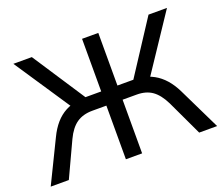

<svg xmlns="http://www.w3.org/2000/svg" viewBox="-116 -881 1233 1056"><g transform="rotate(-20 500.5 -352.5)"><path d="M13 0 133 -246Q154 -290 181 -321Q208 -352 242 -370Q276 -388 317 -393L279 -363L51 -705H159L372 -380L349 -397H453V-705H548V-397H654L630 -380L842 -705H950L722 -363L685 -393Q725 -388 758.5 -369.5Q792 -351 819 -320.5Q846 -290 867 -247L987 0H882L785 -206Q757 -263 721 -288.5Q685 -314 631 -314H548V0H453V-314H371Q316 -314 279 -288.5Q242 -263 215 -206L119 0Z"/></g></svg>

Font: Nunito Sans 10pt Medium
Style: Regular
Weight: 500
Designer: Vernon Adams
Foundry: Vernon Adams
Version: Version 3.101;gftools[0.9.27]